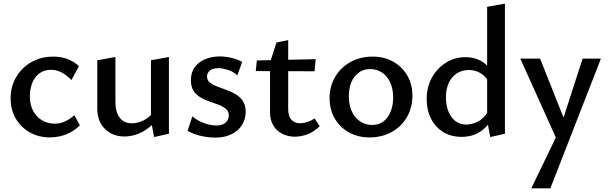

<svg xmlns="http://www.w3.org/2000/svg" viewBox="-20 -739 3316 1048"><path d="M253 11Q191 11 142.5 -16.5Q94 -44 66 -92Q38 -140 38 -202Q38 -268 69 -319.5Q100 -371 152 -400.5Q204 -430 271 -430Q314 -430 349 -416.5Q384 -403 411 -378L370 -302Q344 -329 316.5 -343.5Q289 -358 258 -358Q221 -358 195 -338.5Q169 -319 156 -286Q143 -253 143 -213Q143 -167 161 -133.5Q179 -100 210 -82Q241 -64 279 -64Q307 -64 334 -76Q361 -88 386 -110L416 -55Q391 -30 362.5 -15.5Q334 -1 306.5 5Q279 11 253 11Z M659 6Q595 6 553 -35Q511 -76 511 -148V-410L610 -428V-183Q610 -128 633 -97Q656 -66 700 -66Q723 -66 747.5 -75Q772 -84 793.5 -101.5Q815 -119 829 -146L861 -122Q836 -80 803.5 -51.5Q771 -23 734 -8.5Q697 6 659 6ZM821 9 804 -83V-410L902 -428V-9Z M1155 12Q1125 12 1096.5 7Q1068 2 1044 -6.5Q1020 -15 1004 -25L1030 -104Q1056 -81 1092.5 -67.5Q1129 -54 1161 -54Q1196 -54 1212.5 -71Q1229 -88 1229 -108Q1229 -131 1214 -144Q1199 -157 1175 -166.5Q1151 -176 1125 -184.5Q1099 -193 1075 -207Q1051 -221 1036.5 -243Q1022 -265 1022 -301Q1022 -344 1043 -372.5Q1064 -401 1100 -416Q1136 -431 1179 -431Q1211 -431 1244 -423Q1277 -415 1302 -401L1275 -327Q1255 -348 1224 -357.5Q1193 -367 1174 -367Q1140 -367 1125 -353.5Q1110 -340 1110 -322Q1110 -301 1125.5 -288.5Q1141 -276 1164.5 -267Q1188 -258 1215 -248.5Q1242 -239 1266 -225Q1290 -211 1305.5 -188Q1321 -165 1321 -129Q1321 -101 1310.5 -75.5Q1300 -50 1279 -30.5Q1258 -11 1227 0.5Q1196 12 1155 12Z M1590 7Q1553 7 1522 -8Q1491 -23 1472.5 -53Q1454 -83 1454 -126V-398L1489 -507L1553 -520V-144Q1553 -104 1571 -85Q1589 -66 1618 -66Q1636 -66 1656.5 -72.5Q1677 -79 1697 -93L1725 -50Q1695 -20 1659.5 -6.5Q1624 7 1590 7ZM1697 -350 1376 -351 1382 -409 1703 -416Z M1997 11Q1934 11 1884.5 -16.5Q1835 -44 1807 -92.5Q1779 -141 1779 -203Q1779 -269 1810 -320.5Q1841 -372 1894 -401Q1947 -430 2014 -430Q2077 -430 2126 -402.5Q2175 -375 2203 -327Q2231 -279 2231 -217Q2231 -151 2201 -99.5Q2171 -48 2118 -18.5Q2065 11 1997 11ZM2011 -57Q2050 -57 2075.5 -78Q2101 -99 2113.5 -133Q2126 -167 2126 -206Q2126 -255 2109.5 -290Q2093 -325 2064.5 -343.5Q2036 -362 2000 -362Q1963 -362 1936.5 -341.5Q1910 -321 1897 -288Q1884 -255 1884 -214Q1884 -165 1901 -129.5Q1918 -94 1947 -75.5Q1976 -57 2011 -57Z M2500 8Q2442 8 2399 -18.5Q2356 -45 2332.5 -91.5Q2309 -138 2309 -198Q2309 -264 2337.5 -315.5Q2366 -367 2414.5 -397Q2463 -427 2520 -427Q2556 -427 2586 -415.5Q2616 -404 2638.5 -381Q2661 -358 2673 -325L2648 -292Q2630 -324 2601.5 -340.5Q2573 -357 2539 -357Q2502 -357 2473.5 -338.5Q2445 -320 2429.5 -286.5Q2414 -253 2414 -208Q2414 -166 2427 -132Q2440 -98 2465.5 -78.5Q2491 -59 2526 -59Q2556 -59 2589.5 -76Q2623 -93 2646 -135L2682 -115Q2660 -74 2633 -46.5Q2606 -19 2573 -5.5Q2540 8 2500 8ZM2656 9 2639 -80V-702L2736 -719V-9Z M3030 47 2820 -419H2928L3070 -62ZM3160 -419H3260L2984 289H2880L3035 -32Z"/></svg>

Font: Ysabeau Office SemiBold
Style: Regular
Weight: 600
Designer: Christian Thalmann (Catharsis Fonts)
Version: Version 2.001;gftools[0.9.30]; featfreeze: tnum,lnum,ss02